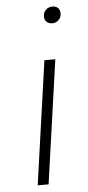

<svg xmlns="http://www.w3.org/2000/svg" viewBox="-54 -776 372 808"><g transform="rotate(-5 132.5 -372.0)"><path d="M192 -522 118 0H72L146 -522ZM160 -705Q160 -722 171 -733Q182 -744 199 -744Q214 -744 222.5 -735.5Q231 -727 231 -713Q231 -696 220 -685Q209 -674 193 -674Q178 -674 169 -682.5Q160 -691 160 -705Z"/></g></svg>

Font: Fira Sans ExtraLight
Style: Italic
Weight: 275
Italic angle: -8°
Designer: Carrois Corporate & Edenspiekermann AG
Foundry: Carrois Corporate GbR & Edenspiekermann AG
Version: Version 4.203